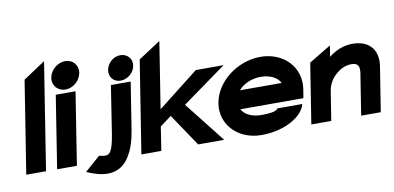

<svg xmlns="http://www.w3.org/2000/svg" viewBox="-71 -881 2415 1176"><g transform="rotate(-10 1137.0 -293.0)"><path d="M22 0H145L250 -666L113 -575Z M276 -558C268 -510 303 -472 350 -472C397 -472 442 -510 450 -558C458 -606 424 -644 377 -644C330 -644 284 -606 276 -558ZM214 0H337L408 -451H285Z M386 47 418 60C506 93 604 97 662 -18C682 -53 695 -99 705 -159L751 -451H628L582 -155C565 -50 548 -31 519 -31C513 -31 505 -32 495 -34L481 -37ZM627 -544C620 -501 649 -467 692 -467C734 -467 776 -500 783 -544C790 -588 758 -621 716 -621C673 -621 634 -587 627 -544Z M738 0H862L885 -148L956 -201L1091 0H1253L1054 -253L1329 -451H1156L902 -252L967 -665L829 -575Z M1257 -226C1236 -95 1340 11 1484 11C1629 11 1744 -57 1762 -133H1607C1599 -112 1538 -110 1503 -110C1446 -110 1401 -133 1383 -167H1775L1784 -221C1805 -355 1704 -462 1559 -462C1415 -462 1278 -357 1257 -226ZM1401 -282C1428 -316 1482 -341 1540 -341C1598 -341 1644 -317 1660 -282Z M1795 0H1919L1948 -183C1955 -226 1978 -260 2006 -283C2030 -304 2062 -321 2101 -321C2139 -321 2152 -301 2146 -260L2105 0H2227L2271 -278C2286 -372 2238 -443 2128 -443C2070 -443 2021 -420 1980 -388L1991 -457L1854 -374Z"/></g></svg>

Font: Charger Sport
Style: UltObl
Weight: 1000
Designer: Jasper
Foundry: Cannot Into Space Fonts
Version: Version 1.1